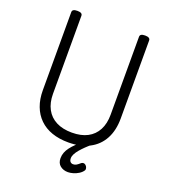

<svg xmlns="http://www.w3.org/2000/svg" viewBox="-213 -1166 1383 1566"><g transform="rotate(20 479.0 -383.5)"><path d="M481 19Q401 19 338 -3Q275 -25 231 -68Q187 -111 164 -172Q141 -233 141 -311V-988Q141 -1002 152 -1008.5Q163 -1015 185 -1015Q207 -1015 218 -1008.5Q229 -1002 229 -988V-311Q229 -234 258.5 -179Q288 -124 344.5 -95Q401 -66 481 -66Q561 -66 616 -95Q671 -124 700 -179Q729 -234 729 -311V-988Q729 -1002 740 -1008.5Q751 -1015 773 -1015Q817 -1015 817 -988V-311Q817 -207 777 -133Q737 -59 662 -20Q587 19 481 19ZM561 248Q521 248 493.5 226Q466 204 466 161Q466 135 475 111.5Q484 88 501.5 65Q519 42 544.5 17.5Q570 -7 604 -34L666 -35V-26Q643 -7 622 13.5Q601 34 583.5 54.5Q566 75 555.5 95Q545 115 545 133Q545 153 554.5 163Q564 173 579 173Q595 173 608 165Q621 157 639 141Q646 136 655.5 135Q665 134 676 143Q686 152 689.5 165Q693 178 688 186Q675 206 652.5 220Q630 234 605.5 241Q581 248 561 248Z"/></g></svg>

Font: Playwrite NG Modern
Style: Regular
Weight: 400
Designer: Veronika Burian, José Scaglione
Foundry: TypeTogether
Version: Version 1.002